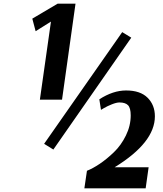

<svg xmlns="http://www.w3.org/2000/svg" viewBox="-20 -770 883 1040"><path d="M389 -750 316 -230H196L256 -653L173 -601L155 -669L292 -750ZM269 40 219 9 642 -596 691 -566ZM769 250H437L451 155Q482 143 520 117.5Q558 92 597 54.5Q636 17 662 -36Q688 -89 688 -145Q688 -185 673.5 -200Q659 -215 627 -215Q611 -215 586 -205Q561 -195 544 -185L527 -175L518 -232Q592 -280 663 -280Q740 -280 779.5 -240.5Q819 -201 819 -140Q819 2 601 136H785Z"/></svg>

Font: Arsenal
Style: Bold Italic
Weight: 700
Italic angle: -9.10001°
Designer: Andrij Shevchenko
Foundry: Stairsfor
Version: Version 2.001;PS 002.001;hotconv 1.0.88;makeotf.lib2.5.64775